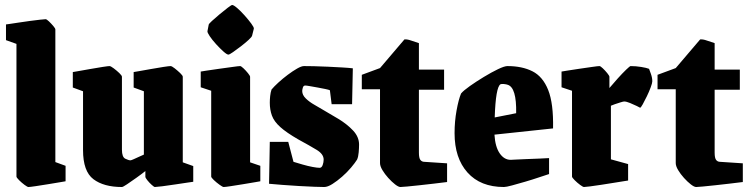

<svg xmlns="http://www.w3.org/2000/svg" viewBox="-20 -738 3005 770"><path d="M94 12Q90 12 78.5 3.5Q67 -5 56.5 -15.5Q46 -26 46 -30V-562L4 -577V-640Q4 -640 18.5 -642Q33 -644 55 -647.5Q77 -651 100 -654Q123 -657 140.5 -659Q158 -661 163 -661Q167 -661 176 -652.5Q185 -644 193.5 -634Q202 -624 202 -620V-88L243 -73V-11Q243 -11 222.5 -7.5Q202 -4 174.5 0.5Q147 5 123.5 8.5Q100 12 94 12Z M469 12Q396 12 354.5 -19.5Q313 -51 313 -136V-372L272 -387V-449Q272 -449 292.5 -452.5Q313 -456 340.5 -461Q368 -466 391 -469.5Q414 -473 419 -473Q424 -473 436 -464Q448 -455 458.5 -445Q469 -435 469 -430V-138Q469 -108 482.5 -101.5Q496 -95 503 -95Q506 -95 516 -99.5Q526 -104 538 -109.5Q550 -115 557 -118V-372L516 -387V-449Q516 -449 536.5 -452.5Q557 -456 584.5 -461Q612 -466 635 -469.5Q658 -473 664 -473Q669 -473 680.5 -464Q692 -455 702.5 -445Q713 -435 713 -430V-87L755 -72V-9Q755 -9 734 -6Q713 -3 684 1.5Q655 6 631 9Q607 12 601 12Q598 12 588.5 3.5Q579 -5 571 -15Q563 -25 563 -29V-52Q548 -40 527 -25Q506 -10 489.5 1Q473 12 469 12Z M817 -639Q817 -642 830 -654Q843 -666 861 -681Q879 -696 893.5 -707Q908 -718 911 -718Q917 -718 931.5 -705.5Q946 -693 961.5 -675.5Q977 -658 988 -643Q999 -628 998 -623L991 -595Q990 -590 977 -578Q964 -566 946.5 -552.5Q929 -539 914.5 -529Q900 -519 896 -519Q890 -519 876 -531.5Q862 -544 846.5 -561Q831 -578 821 -593Q811 -608 812 -613ZM877 12Q873 12 860.5 3Q848 -6 837.5 -16Q827 -26 827 -30V-374L785 -388V-451Q785 -451 806.5 -454.5Q828 -458 858 -462Q888 -466 912.5 -469.5Q937 -473 943 -473Q947 -473 956.5 -464Q966 -455 974.5 -444.5Q983 -434 983 -430V-87L1024 -73V-11Q1024 -11 1004 -7.5Q984 -4 956.5 0.5Q929 5 906 8.5Q883 12 877 12Z M1280 12Q1268 12 1240.5 11Q1213 10 1179 8Q1145 6 1112.5 3.5Q1080 1 1059 -1L1062 -169H1136L1157 -89Q1173 -84 1194 -78Q1215 -72 1233.5 -68.5Q1252 -65 1262 -65Q1270 -65 1274 -76Q1278 -87 1278 -98Q1278 -120 1250 -137Q1222 -154 1176 -179Q1129 -206 1104 -228.5Q1079 -251 1070.5 -274.5Q1062 -298 1062 -326Q1062 -339 1063.5 -353Q1065 -367 1069 -379Q1079 -391 1096.5 -407Q1114 -423 1134 -438Q1154 -453 1171.5 -463Q1189 -473 1199 -473Q1213 -473 1239 -472.5Q1265 -472 1295 -470.5Q1325 -469 1352 -467.5Q1379 -466 1395 -464L1392 -320H1310L1303 -376Q1299 -378 1285 -381Q1271 -384 1254 -387Q1237 -390 1223 -392.5Q1209 -395 1204 -395Q1197 -395 1194.5 -386.5Q1192 -378 1192 -373Q1192 -357 1206.5 -343Q1221 -329 1240.5 -318Q1260 -307 1273 -299Q1303 -282 1337.5 -261Q1372 -240 1396 -214.5Q1420 -189 1420 -158Q1420 -145 1418.5 -127Q1417 -109 1412 -98Q1404 -85 1388 -66Q1372 -47 1352 -29.5Q1332 -12 1313 0Q1294 12 1280 12Z M1586 12Q1578 12 1564.5 1.5Q1551 -9 1537 -24.5Q1523 -40 1513.5 -56Q1504 -72 1504 -84V-380H1431V-438L1504 -465L1602 -580Q1613 -581 1628.5 -575.5Q1644 -570 1660 -565V-459H1761V-378H1660V-126Q1660 -104 1666 -96.5Q1672 -89 1682 -89L1773 -83V-8Q1749 -5 1719.5 -1.5Q1690 2 1662 5Q1634 8 1613 10Q1592 12 1586 12Z M2182 -40Q2169 -36 2142.5 -27Q2116 -18 2087 -9.5Q2058 -1 2034 5.5Q2010 12 2001 12Q1907 12 1855 -46Q1803 -104 1803 -204Q1803 -251 1811 -295Q1819 -339 1829 -363Q1839 -375 1864.5 -393Q1890 -411 1920.5 -429.5Q1951 -448 1977 -460.5Q2003 -473 2015 -473Q2074 -473 2115.5 -452Q2157 -431 2178.5 -377Q2200 -323 2198 -223L1963 -198Q1966 -149 1984 -123Q2002 -97 2028 -97Q2029 -97 2047 -98Q2065 -99 2091.5 -100Q2118 -101 2143 -102Q2168 -103 2182 -104ZM1987 -400Q1968 -388 1964 -267L2050 -284Q2052 -387 2016 -398Q2011 -400 2001 -401Q1991 -402 1987 -400Z M2322 12Q2318 12 2306.5 3.5Q2295 -5 2284.5 -15.5Q2274 -26 2274 -30V-374L2232 -388V-451Q2232 -451 2253 -454.5Q2274 -458 2302 -462Q2330 -466 2354 -469.5Q2378 -473 2384 -473Q2388 -473 2397.5 -464Q2407 -455 2415.5 -444.5Q2424 -434 2424 -430V-385Q2439 -403 2457.5 -423.5Q2476 -444 2491 -458.5Q2506 -473 2509 -473Q2530 -473 2551.5 -469.5Q2573 -466 2583 -462Q2585 -457 2590.5 -441.5Q2596 -426 2596 -412Q2596 -405 2589.5 -387.5Q2583 -370 2574 -351.5Q2565 -333 2557.5 -319.5Q2550 -306 2547 -306Q2546 -307 2533.5 -313Q2521 -319 2506.5 -325Q2492 -331 2483 -331Q2480 -331 2468.5 -327.5Q2457 -324 2445.5 -320Q2434 -316 2430 -314V-99L2499 -80V-14Q2499 -14 2483 -11.5Q2467 -9 2442.5 -5Q2418 -1 2392 3Q2366 7 2346.5 9.5Q2327 12 2322 12Z M2772 12Q2764 12 2750.5 1.5Q2737 -9 2723 -24.5Q2709 -40 2699.5 -56Q2690 -72 2690 -84V-380H2617V-438L2690 -465L2788 -580Q2799 -581 2814.5 -575.5Q2830 -570 2846 -565V-459H2947V-378H2846V-126Q2846 -104 2852 -96.5Q2858 -89 2868 -89L2959 -83V-8Q2935 -5 2905.5 -1.5Q2876 2 2848 5Q2820 8 2799 10Q2778 12 2772 12Z"/></svg>

Font: Grenze Gotisch Black
Style: Regular
Weight: 900
Designer: Renata Polastri
Foundry: Omnibus-Type
Version: Version 1.001